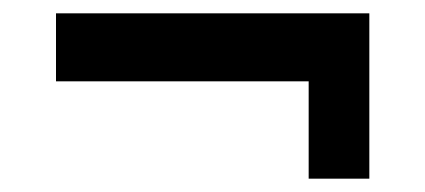

<svg xmlns="http://www.w3.org/2000/svg" viewBox="-20 -421 638 288"><path d="M443 -153V-361H534V-153ZM64 -401H534V-299H64Z"/></svg>

Font: Pathway Extreme
Style: Bold
Weight: 700
Designer: Eduardo Rodriguez Tunni
Foundry: Eduardo Rodriguez Tunni
Version: Version 1.001;gftools[0.9.26]